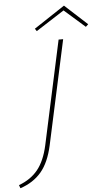

<svg xmlns="http://www.w3.org/2000/svg" viewBox="-127 -896 623 1134"><g transform="rotate(-5 185.0 -329.0)"><path d="M248 -658H275L141 -40Q119 60 72 115.5Q25 171 -53 197L-60 178Q11 152 53 100Q95 48 115 -43ZM415 -719 292 -827 124 -719 114 -734 297 -855 430 -733Z"/></g></svg>

Font: Ysabeau Extralight
Style: Italic
Weight: 200
Italic angle: -12°
Designer: Christian Thalmann (Catharsis Fonts)
Version: Version 0.003